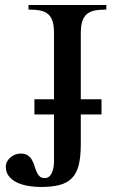

<svg xmlns="http://www.w3.org/2000/svg" viewBox="-20 -723 450 760"><path d="M193.8 -330.1V-590.8Q193.8 -619.1 188.5 -637.5Q183.1 -655.8 171.1 -666.5Q159.2 -677.2 139.9 -681.2Q120.6 -685.1 92.8 -685.1V-703.1H400.9V-685.1Q373.5 -685.1 354.2 -681.2Q335 -677.2 323 -666.5Q311 -655.8 305.4 -637.5Q299.8 -619.1 299.8 -590.8V-330.1H381.8V-270H299.8V-151.9Q299.8 -102.1 291.5 -69.3Q283.2 -36.6 264.4 -17.6Q245.6 1.5 215.3 9.3Q185.1 17.1 141.1 17.1Q116.2 17.1 91.6 12.9Q66.9 8.8 47.1 -0.7Q27.3 -10.3 15.1 -25.6Q2.9 -41 2.9 -64Q3.4 -75.7 9 -85.2Q14.6 -94.7 22.9 -101.3Q31.2 -107.9 41.3 -111.6Q51.3 -115.2 61 -115.2Q79.1 -115.2 89.6 -108.2Q100.1 -101.1 106.4 -90.1Q112.8 -79.1 116.5 -66.7Q120.1 -54.2 124.8 -43.2Q129.4 -32.2 136.7 -25.1Q144 -18.1 157.2 -18.1Q175.3 -18.1 184.6 -37.4Q193.8 -56.6 193.8 -85.9V-270H116.2V-330.1Z"/></svg>

Font: Khmer Busra Bunong
Style: Regular
Weight: 400
Designer: D. Kanjahn
Version: Version 7.100; 2014